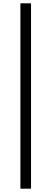

<svg xmlns="http://www.w3.org/2000/svg" viewBox="-20 -858 310 1157"><path d="M103 279H167V-838H103Z"/></svg>

Font: Noto Sans CJK SC
Style: Regular
Weight: 400
Designer: Ryoko NISHIZUKA 西塚涼子 (kana, bopomofo & ideographs); Paul D. Hunt (Latin, Greek & Cyrillic); Sandoll Communications 산돌커뮤니
Foundry: Adobe
Version: Version 2.004;hotconv 1.0.118;makeotfexe 2.5.65603